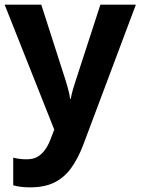

<svg xmlns="http://www.w3.org/2000/svg" viewBox="-21 -567 606 828"><path d="M-1 -547H157L262 -220Q266 -207 270 -193Q274 -179 277 -166Q280 -153 281 -141H284Q288 -162 293.5 -181Q299 -200 305 -218L412 -547H565L339 55Q316 116 286 157.5Q256 199 213.5 220Q171 241 108 241Q85 241 67.5 238.5Q50 236 36 232V113Q48 116 62.5 118Q77 120 94 120Q124 120 143.5 107.5Q163 95 177 73.5Q191 52 201 23L213 -8Z"/></svg>

Font: Noto Sans Hebrew Thin
Style: Bold
Weight: 700
Version: Version 3.001